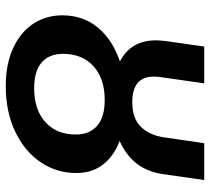

<svg xmlns="http://www.w3.org/2000/svg" viewBox="-52 -680 746 683"><g transform="rotate(90 321.5 -338.0)"><path d="M481 -390Q536 -369 565.5 -330Q595 -291 595 -236Q595 -166 556.5 -109Q518 -52 447.5 -18.5Q377 15 286 15Q207 15 150 -11.5Q93 -38 63.5 -83.5Q34 -129 34 -186Q34 -260 77.5 -312.5Q121 -365 198 -391Q123 -430 123 -519Q123 -528 125 -550L145 -691H276L255 -544Q252 -528 252 -512Q252 -435 343 -435Q401 -435 431 -466Q461 -497 468 -548L489 -691H620L599 -545Q591 -489 561.5 -451Q532 -413 481 -390ZM458 -234Q458 -283 427 -310Q396 -337 335 -337Q259 -337 215 -297Q171 -257 171 -189Q171 -139 202 -112.5Q233 -86 293 -86Q370 -86 414 -126Q458 -166 458 -234Z"/></g></svg>

Font: FiraGO Medium
Style: Italic
Weight: 500
Italic angle: -8°
Designer: bBox Type GmbH
Foundry: bBox Type GmbH
Version: Version 1.001